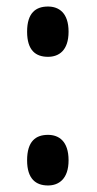

<svg xmlns="http://www.w3.org/2000/svg" viewBox="-20 -560 296 588"><path d="M127 -386C160 -386 190 -405 190 -463C190 -521 160 -540 127 -540C90 -540 63 -521 63 -463C63 -405 90 -386 127 -386ZM127 8C160 8 190 -12 190 -69C190 -128 160 -147 127 -147C90 -147 63 -128 63 -69C63 -12 90 8 127 8Z"/></svg>

Font: Noto Serif Display Condensed Extra
Style: Regular
Weight: 800
Width: 3
Designer: Monotype Design Team
Foundry: Monotype Imaging Inc.
Version: Version 1.900